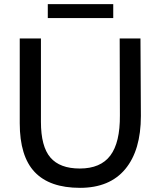

<svg xmlns="http://www.w3.org/2000/svg" viewBox="-20 -895 772 924"><path d="M556 -710H656L658 -337Q658 -172 583 -81.5Q508 9 365 9Q219 9 147 -67Q75 -143 75 -302V-710H177V-309Q177 -190 222.5 -137Q268 -84 364 -84Q464 -84 511 -146.5Q558 -209 557 -340ZM210 -875H525V-808H210Z"/></svg>

Font: Livvic Medium
Style: Regular
Weight: 500
Designer: Jacques Le Bailly, Baron von Fonthausen
Version: Version 1.001; ttfautohint (v1.8.2)